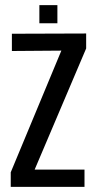

<svg xmlns="http://www.w3.org/2000/svg" viewBox="-20 -731 374 751"><path d="M22 0V-57L220 -533L26.5 -531.5V-599L317 -600V-541.5L115.5 -67.5H310.5V0ZM134 -640V-711H204.5V-640Z"/></svg>

Font: Big Shoulders Text Thin Medium
Style: Regular
Weight: 500
Version: Version 2.002